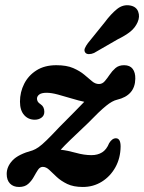

<svg xmlns="http://www.w3.org/2000/svg" viewBox="-20 -715 559 745"><path d="M448 -146.5Q447.5 -101.5 427.8 -66Q408 -30.5 375 -10Q342 10.5 301.5 10.5Q265 10.5 240.8 -1.2Q216.5 -13 200 -28.5Q183.5 -44 171.2 -55.8Q159 -67.5 146 -67.5Q135 -67.5 127.2 -55.8Q119.5 -44 111 -28.5Q102.5 -13 89.2 -1.2Q76 10.5 54 10.5Q31.5 10.5 18.8 -2.8Q6 -16 6 -40Q6 -68.5 28.5 -92.5Q51 -116.5 106.5 -131.5Q117.5 -135.5 129.8 -144Q142 -152.5 160.8 -170.8Q179.5 -189 210.5 -222Q246 -258 269.2 -281.2Q292.5 -304.5 307 -320Q285.5 -324.5 258.2 -332.8Q231 -341 205.2 -348Q179.5 -355 161 -355Q141 -355 132.2 -348.2Q123.5 -341.5 123.5 -332Q123.5 -326.5 126.5 -321Q129.5 -315.5 137.5 -310.5Q152 -301 152 -281Q152 -266.5 141 -258.5Q130 -250.5 115 -250.5Q89.5 -250.5 73.5 -268.8Q57.5 -287 57.5 -320.5Q57.5 -357.5 73.8 -389.8Q90 -422 121.5 -442Q153 -462 198.5 -462Q238.5 -462 264.2 -450.8Q290 -439.5 307 -425.2Q324 -411 336.8 -400Q349.5 -389 364 -389Q377 -389 386.5 -400Q396 -411 405.5 -425.2Q415 -439.5 428 -450.8Q441 -462 461.5 -462Q484 -462 494.8 -447.8Q505.5 -433.5 505 -409.5Q504 -344.5 434 -328Q416 -324 391.5 -304.2Q367 -284.5 320 -236Q276.5 -195 253 -172.2Q229.5 -149.5 215.5 -134Q242.5 -131 274.5 -122Q306.5 -113 335 -113Q359 -113 376.2 -123.8Q393.5 -134.5 403.5 -159.5Q415 -178.5 430 -178.5Q448 -178 448 -146.5ZM386 -628Q410.5 -661 434.2 -680Q458 -699 486 -693.5Q509 -689 516.2 -669.8Q523.5 -650.5 514 -629Q504.5 -607.5 486 -592.5Q467.5 -577.5 436 -562L345 -509.5Q335 -505 325 -505Q315 -505 310.5 -511.5Q305.5 -519 309.5 -528.2Q313.5 -537.5 321 -547.5Z"/></svg>

Font: Fraunces 72pt SuperSoft SemiBold
Style: Italic
Weight: 600
Italic angle: -16°
Version: Version 1.000;[b76b70a41]